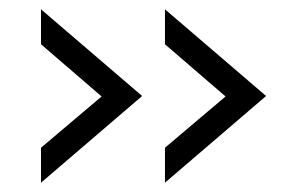

<svg xmlns="http://www.w3.org/2000/svg" viewBox="-20 -482 612 412"><path d="M285 -276 68 -90V-165L198 -275L68 -387V-462ZM551 -276 334 -90V-165L464 -275L334 -387V-462Z"/></svg>

Font: Open Sauce One
Style: Regular
Weight: 400
Designer: Alfredo Marco Pradil
Foundry: Creative Sauce Fz LLC
Version: Version 1.477